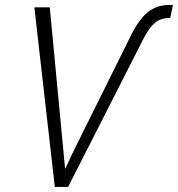

<svg xmlns="http://www.w3.org/2000/svg" viewBox="-20 -740 704 760"><path d="M249.5 0H197L116 -711H177Q233 -124.5 237.5 -73.5L239 -73L262.5 -124.5L493.5 -590Q526 -658.5 562.2 -689.5Q598.5 -720.5 651 -720.5L664.5 -720L654 -669Q634.5 -669 616.8 -663.2Q599 -657.5 581 -637.8Q563 -618 543.5 -578Z"/></svg>

Font: Roberto Sans Light
Style: Italic
Weight: 300
Italic angle: -11°
Designer: Google
Version: Version 1.00;June 11, 2020;FontCreator 12.0.0.2522 64-bit; t